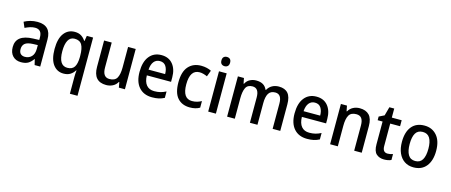

<svg xmlns="http://www.w3.org/2000/svg" viewBox="-54 -1493 5830 2481"><g transform="rotate(15 2860.5 -252.5)"><path d="M267 -549Q449 -549 449 -364V0H374L356 -75H353Q322 -31 286.5 -10.5Q251 10 192 10Q123 10 81.5 -33.5Q40 -77 40 -153Q40 -318 266 -326L348 -329V-359Q348 -417 324.5 -442.5Q301 -468 257 -468Q223 -468 189 -457Q155 -446 123 -430L91 -504Q127 -524 172 -536.5Q217 -549 267 -549ZM285 -258Q208 -255 176.5 -228.5Q145 -202 145 -154Q145 -110 166.5 -90Q188 -70 224 -70Q278 -70 312.5 -106Q347 -142 347 -211V-260Z M910 15Q910 -3 911 -26.5Q912 -50 915 -73H910Q887 -35 851 -12.5Q815 10 761 10Q674 10 621.5 -60.5Q569 -131 569 -268Q569 -407 622.5 -478Q676 -549 765 -549Q818 -549 853 -527Q888 -505 911 -468H916L928 -539H1012V240H910ZM790 -75Q855 -75 883 -118Q911 -161 912 -249V-269Q912 -367 884 -415Q856 -463 787 -463Q729 -463 701 -411.5Q673 -360 673 -266Q673 -75 790 -75Z M1582 -539V0H1501L1488 -71H1482Q1459 -30 1419 -10Q1379 10 1332 10Q1159 10 1159 -187V-539H1261V-205Q1261 -76 1353 -76Q1426 -76 1453 -123.5Q1480 -171 1480 -263V-539Z M1926 -549Q2024 -549 2078.5 -482.5Q2133 -416 2133 -307V-247H1809Q1811 -162 1848 -118Q1885 -74 1953 -74Q1997 -74 2033.5 -83Q2070 -92 2109 -112V-26Q2072 -7 2034 1.5Q1996 10 1946 10Q1833 10 1769.5 -62.5Q1706 -135 1706 -266Q1706 -402 1765 -475.5Q1824 -549 1926 -549ZM1926 -469Q1876 -469 1846 -432Q1816 -395 1811 -324H2033Q2033 -387 2007 -428Q1981 -469 1926 -469Z M2451 10Q2346 10 2286 -57.5Q2226 -125 2226 -267Q2226 -409 2288.5 -479Q2351 -549 2457 -549Q2498 -549 2533 -540.5Q2568 -532 2593 -519L2562 -436Q2538 -447 2511 -454.5Q2484 -462 2459 -462Q2331 -462 2331 -267Q2331 -77 2457 -77Q2494 -77 2524.5 -86Q2555 -95 2583 -110V-22Q2530 10 2451 10Z M2748 -745Q2774 -745 2790 -730Q2806 -715 2806 -683Q2806 -651 2789.5 -636Q2773 -621 2748 -621Q2723 -621 2706.5 -636Q2690 -651 2690 -683Q2690 -715 2706 -730Q2722 -745 2748 -745ZM2799 -539V0H2696V-539Z M3496 -549Q3578 -549 3619 -502Q3660 -455 3660 -354V0H3558V-338Q3558 -463 3471 -463Q3408 -463 3381.5 -418.5Q3355 -374 3355 -290V0H3254V-339Q3254 -463 3166 -463Q3100 -463 3076 -413Q3052 -363 3052 -273V0H2949V-539H3030L3044 -467H3050Q3071 -509 3109.5 -529Q3148 -549 3193 -549Q3304 -549 3338 -464H3345Q3369 -507 3408.5 -528Q3448 -549 3496 -549Z M4000 -549Q4098 -549 4152.5 -482.5Q4207 -416 4207 -307V-247H3883Q3885 -162 3922 -118Q3959 -74 4027 -74Q4071 -74 4107.5 -83Q4144 -92 4183 -112V-26Q4146 -7 4108 1.5Q4070 10 4020 10Q3907 10 3843.5 -62.5Q3780 -135 3780 -266Q3780 -402 3839 -475.5Q3898 -549 4000 -549ZM4000 -469Q3950 -469 3920 -432Q3890 -395 3885 -324H4107Q4107 -387 4081 -428Q4055 -469 4000 -469Z M4578 -549Q4661 -549 4705.5 -502.5Q4750 -456 4750 -356V0H4649V-338Q4649 -400 4626.5 -431.5Q4604 -463 4555 -463Q4484 -463 4457 -415.5Q4430 -368 4430 -273V0H4327V-539H4408L4422 -467H4428Q4451 -508 4491 -528.5Q4531 -549 4578 -549Z M5075 -75Q5093 -75 5111.5 -78.5Q5130 -82 5145 -88V-9Q5128 0 5102.5 5Q5077 10 5049 10Q4986 10 4946 -26Q4906 -62 4906 -154V-459H4840V-508L4911 -543L4943 -660H5008V-539H5140V-459H5008V-158Q5008 -75 5075 -75Z M5673 -271Q5673 -141 5613 -65.5Q5553 10 5442 10Q5373 10 5322 -24Q5271 -58 5243 -121Q5215 -184 5215 -271Q5215 -403 5274.5 -476Q5334 -549 5445 -549Q5547 -549 5610 -477Q5673 -405 5673 -271ZM5319 -270Q5319 -177 5349 -126Q5379 -75 5444 -75Q5509 -75 5539 -125.5Q5569 -176 5569 -271Q5569 -364 5539 -414Q5509 -464 5444 -464Q5378 -464 5348.5 -414Q5319 -364 5319 -270Z"/></g></svg>

Font: Noto Sans Thai SemCond Med
Style: Regular
Weight: 500
Width: 4
Designer: Monotype Design Team
Foundry: Monotype Imaging Inc.
Version: Version 2.002; ttfautohint (v1.8.4.7-5d5b)